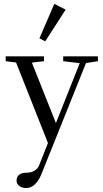

<svg xmlns="http://www.w3.org/2000/svg" viewBox="-20 -726 534 991"><path d="M213.4 -512.7 183.6 -528.3 260.3 -706.1 318.8 -676.3ZM115.2 244.6Q94.2 244.6 79.8 233.9Q65.4 223.1 65.4 206.1Q65.4 187 78.6 176.3Q91.8 165.5 115.7 165.5Q140.6 165.5 157.7 155.3Q174.8 145 181.2 128.9L227.5 12.2L63 -403.3L9.3 -410.2V-435.1H207V-410.2L144.5 -402.8L268.6 -90.8L391.6 -399.9L306.2 -410.2V-435.1H485.4V-410.2L423.8 -400.4L193.4 173.8Q179.2 208.5 158.9 226.6Q138.7 244.6 115.2 244.6Z"/></svg>

Font: Elstob
Style: Regular
Weight: 400
Designer: Peter S. Baker
Version: Version 1.015